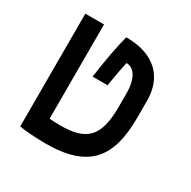

<svg xmlns="http://www.w3.org/2000/svg" viewBox="-137 -720 860 864"><g transform="rotate(30 293.0 -288.0)"><path d="M205.1 9.8C429.2 9.8 504.4 -91.3 504.4 -296.9V-384.8C504.4 -506.3 430.7 -585.9 280.8 -585.9C266.1 -531.2 252 -458.5 237.8 -356.9H315.4C328.6 -435.5 334 -462.4 339.8 -486.3C370.6 -486.3 407.7 -458 407.7 -366.2V-297.4C407.7 -141.1 356 -93.8 221.2 -93.8C200.7 -93.8 182.6 -94.7 165 -96.2V-585.9H67.9V0C96.7 5.9 157.2 9.8 205.1 9.8Z"/></g></svg>

Font: CaskaydiaCove Nerd Font
Style: Regular
Weight: 400
Designer: Aaron Bell
Foundry: Saja Typeworks
Version: Version 2111.1;Nerd Fonts 2.3.3